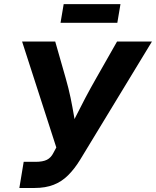

<svg xmlns="http://www.w3.org/2000/svg" viewBox="-20 -934 775 954"><path d="M76.2 0 97.7 -129.9H156.2Q192.9 -129.9 213.1 -140.1Q233.4 -150.4 245.1 -173.8L259.8 -201.2L89.8 -727.5H254.4L306.2 -546.4Q320.8 -495.6 330.6 -448.5Q340.3 -401.4 347.7 -357.4Q355 -313.5 362.3 -272H314.9Q335.9 -313.5 357.7 -357.2Q379.4 -400.9 404.3 -448Q429.2 -495.1 458.5 -546.4L561.5 -727.5H734.9L378.4 -140.6Q350.6 -95.2 318.8 -63.5Q287.1 -31.7 246.6 -15.9Q206.1 0 151.9 0ZM578.6 -913.6 563 -820.8H280.8L296.4 -913.6Z"/></svg>

Font: Inter 24pt
Style: Bold Italic
Weight: 700
Italic angle: -9.3988°
Version: Version 4.001;git-66647c0bb